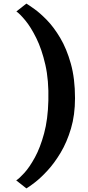

<svg xmlns="http://www.w3.org/2000/svg" viewBox="-20 -856 488 1066"><path d="M396.5 -311Q396.5 -217.5 374 -142Q351.5 -66.5 316.8 -8.5Q282 49.5 244.2 90.5Q206.5 131.5 174.5 156.2Q142.5 181 126.5 190L70 145.5Q86.5 135.5 115.2 104Q144 72.5 173.8 18Q203.5 -36.5 224.8 -115Q246 -193.5 248.5 -297.5Q251.5 -410 231.8 -496.5Q212 -583 181.5 -644.5Q151 -706 120.5 -742.8Q90 -779.5 71 -792.5L126.5 -836Q140 -828 171.2 -805.8Q202.5 -783.5 240.8 -744.2Q279 -705 314.5 -645.2Q350 -585.5 373.2 -502.8Q396.5 -420 396.5 -311Z"/></svg>

Font: Merriweather Black
Style: Regular
Weight: 900
Designer: Eben Sorkin
Foundry: Eben Sorkin
Version: Version 2.200;gftools[0.9.31]